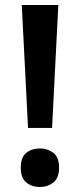

<svg xmlns="http://www.w3.org/2000/svg" viewBox="-20 -734 320 767"><path d="M188 -223H92L67 -714H213ZM63 -64Q63 -106 85 -123.5Q107 -141 140 -141Q170 -141 193 -123.5Q216 -106 216 -64Q216 -23 193 -5Q170 13 140 13Q107 13 85 -5Q63 -23 63 -64Z"/></svg>

Font: Noto Sans Ethiopic SemiBold
Style: Regular
Weight: 600
Designer: Monotype Design Team
Foundry: Monotype Imaging Inc.
Version: Version 2.102; ttfautohint (v1.8.4.7-5d5b)